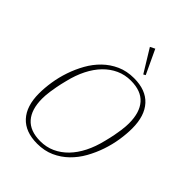

<svg xmlns="http://www.w3.org/2000/svg" viewBox="-264 -1065 1206 1206"><g transform="rotate(45 339.5 -461.5)"><path d="M292 -13Q345 -13 390 -33.5Q435 -54 471.5 -91.5Q508 -129 535 -182.5Q562 -236 578 -303Q588 -342 593.5 -371Q599 -400 602 -422Q605 -444 606 -459.5Q607 -475 607 -487Q607 -583 562 -634Q517 -685 426 -685Q373 -685 328 -664.5Q283 -644 246.5 -606.5Q210 -569 183 -515.5Q156 -462 140 -395Q130 -356 124.5 -327Q119 -298 116 -276Q113 -254 112 -238.5Q111 -223 111 -211Q111 -115 156 -64Q201 -13 292 -13ZM289 12Q184 12 129 -48Q74 -108 74 -220Q74 -268 82.5 -323Q91 -378 109.5 -432.5Q128 -487 156 -537Q184 -587 223.5 -625.5Q263 -664 314 -687Q365 -710 429 -710Q534 -710 589 -650Q644 -590 644 -478Q644 -430 635.5 -375Q627 -320 608.5 -265.5Q590 -211 562 -161Q534 -111 494.5 -72.5Q455 -34 404 -11Q353 12 289 12ZM360 -919 392 -935 467 -775 453 -767Z"/></g></svg>

Font: IBM Plex Serif ExtLt
Style: Italic
Weight: 200
Italic angle: -14°
Designer: Mike Abbink, Paul van der Laan, Pieter van Rosmalen
Foundry: Bold Monday
Version: Version 3.001